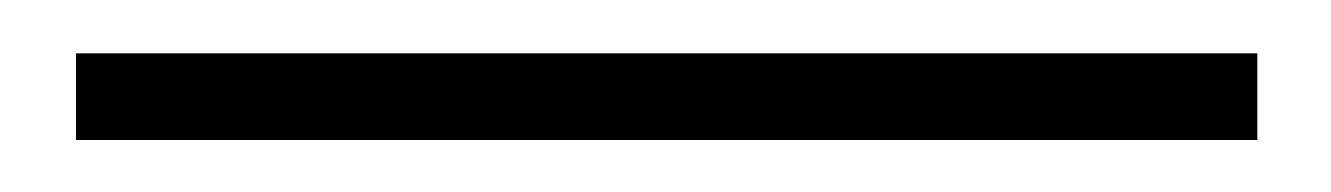

<svg xmlns="http://www.w3.org/2000/svg" viewBox="-20 55 499 72"><path d="M8.5 107.5V75H451.5V107.5Z"/></svg>

Font: Imbue 10pt Light
Style: Regular
Weight: 300
Designer: Tyler Finck
Foundry: Etcetera Type Company
Version: Version 1.102; ttfautohint (v1.8.3)